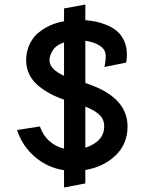

<svg xmlns="http://www.w3.org/2000/svg" viewBox="-20 -753 671 846"><path d="M356 -573.2Q394.5 -568.4 420.2 -551.3Q445.8 -534.2 445.8 -506.8Q445.8 -480 439.9 -458L536.1 -477.1Q539.1 -498 539.1 -513.2Q539.1 -546.9 526.9 -573.2Q514.6 -599.6 496.1 -615.5Q477.5 -631.3 451.7 -642.1Q425.8 -652.8 403.3 -657.5Q380.9 -662.1 356 -664.1V-732.9L262.2 -715.8V-659.2Q231.4 -654.3 203.6 -642.1Q175.8 -629.9 150.6 -609.9Q125.5 -589.8 110.4 -557.9Q95.2 -525.9 95.2 -486.8Q95.2 -454.1 108.9 -425.8Q122.6 -397.5 147.2 -376.7Q171.9 -356 200 -340.8Q228 -325.7 262.2 -314V-98.1Q227.1 -106 198.5 -130.6Q169.9 -155.3 155.8 -195.8L55.2 -180.2Q78.1 -109.4 133.8 -61.8Q189.5 -14.2 262.2 -2.9V73.2L356 55.2V-3.9Q436.5 -17.6 489.3 -68.1Q542 -118.7 542 -195.8Q542 -327.6 356 -387.2ZM198.2 -486.8Q198.2 -509.8 213.4 -532.5Q228.5 -555.2 262.2 -565.9V-418.9Q198.2 -448.2 198.2 -486.8ZM439 -195.8Q439 -129.4 356 -102.1V-283.2Q396 -267.6 417.5 -247.8Q439 -228 439 -195.8Z"/></svg>

Font: Comic Neue Angular
Style: Bold
Weight: 700
Designer: Craig Rozynski
Foundry: Craig Rozynski
Version: Version 2.003